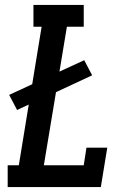

<svg xmlns="http://www.w3.org/2000/svg" viewBox="-20 -755 540 775"><path d="M11 0V-88H56L96 -333L49 -311L17 -372L110 -415L148 -647H115V-735H318V-647H250L220 -466L320 -512L352 -451L206 -383L157 -88H318L329 -159H413L387 0Z"/></svg>

Font: Iosevka Slab Semibold
Style: Italic
Weight: 600
Italic angle: -9°
Monospace: yes
Designer: Belleve Invis
Foundry: Belleve Invis
Version: Version 11.1.1; ttfautohint (v1.8.3)